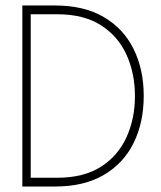

<svg xmlns="http://www.w3.org/2000/svg" viewBox="-20 -680 588 700"><path d="M61.5 -660H181Q286.5 -660 358.5 -617.8Q430.5 -575.5 467.2 -501Q504 -426.5 504 -330.5Q504 -234 467.5 -159.5Q431 -85 359 -42.5Q287 0 181 0H61.5ZM92 -628V-32H189Q285 -32 347.8 -72Q410.5 -112 441.2 -179.8Q472 -247.5 472 -329.5Q472 -412 441.5 -479.8Q411 -547.5 348.2 -587.8Q285.5 -628 189 -628Z"/></svg>

Font: League Spartan Extralight
Style: Regular
Weight: 200
Foundry: The League of Moveable Type
Version: Version 2.300; ttfautohint (v1.8.3)